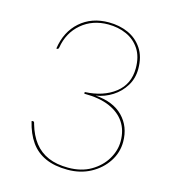

<svg xmlns="http://www.w3.org/2000/svg" viewBox="-107 -799 823 898"><g transform="rotate(15 304.5 -350.0)"><path d="M301 8Q238 8 193.5 -12Q149 -32 121.5 -71Q94 -110 80 -168Q81 -169 82 -169Q83 -169 84 -169.5Q85 -170 86 -170Q90 -170 92 -167Q94 -164 95 -158Q110 -106 137 -71.5Q164 -37 204.5 -19.5Q245 -2 301 -2Q365 -2 411 -29Q457 -56 482 -98Q507 -140 507 -185Q507 -238 481.5 -276Q456 -314 407 -335Q358 -356 285 -356V-364Q374 -368 430.5 -412Q487 -456 487 -533Q487 -589 463 -625.5Q439 -662 399 -680Q359 -698 310 -698Q234 -698 181 -653Q128 -608 116 -534Q115 -530 113.5 -528Q112 -526 109 -526Q108 -526 107 -526Q106 -526 104 -526Q116 -610 171.5 -659Q227 -708 310 -708Q362 -708 404.5 -689Q447 -670 473 -631Q499 -592 499 -533Q499 -487 476.5 -450.5Q454 -414 418 -391Q382 -368 339 -361Q425 -355 472 -307Q519 -259 519 -185Q519 -133 490 -89Q461 -45 412 -18.5Q363 8 301 8Z"/></g></svg>

Font: Aleo Thin
Style: Regular
Weight: 250
Designer: Alessio Laiso
Foundry: Alessio Laiso
Version: Version 2.001;gftools[0.9.29]